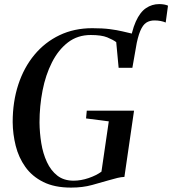

<svg xmlns="http://www.w3.org/2000/svg" viewBox="-20 -886 822 916"><path d="M609 -610 596.5 -660.5Q607.5 -738 627.8 -783Q648 -828 676.5 -847.2Q705 -866.5 739.5 -866.5Q752.5 -866.5 763.2 -864.5Q774 -862.5 781.5 -859L770.5 -778.5Q760.5 -783 746.5 -785.8Q732.5 -788.5 717 -788.5Q694.5 -788.5 678 -778Q661.5 -767.5 649.2 -738.5Q637 -709.5 627 -654ZM319 9Q240 9 186.5 -17.8Q133 -44.5 101 -89.5Q69 -134.5 55 -190.2Q41 -246 40.5 -303.5Q40.5 -400.5 67.2 -482.2Q94 -564 144.2 -624.5Q194.5 -685 264.2 -718.2Q334 -751.5 420 -751.5Q469.5 -751.5 504 -747Q538.5 -742.5 563.5 -736.5Q588.5 -730.5 608.5 -726Q616 -725 623 -723.5Q630 -722 639.5 -721.5L611.5 -562.5H546L534.5 -685Q519 -696.5 491.5 -707.8Q464 -719 413 -719Q350 -719 304 -683.5Q258 -648 227.8 -588.2Q197.5 -528.5 183 -454Q168.5 -379.5 168.5 -301.5Q169 -252 177 -202.8Q185 -153.5 203.8 -113Q222.5 -72.5 253.5 -48.2Q284.5 -24 331 -24Q366 -24 402.8 -36.5Q439.5 -49 464 -67L499 -307L390.5 -321L394 -358H619.5L573.5 -42Q558 -41.5 540.5 -37.2Q523 -33 499 -26Q464.5 -16 419.5 -3.5Q374.5 9 319 9Z"/></svg>

Font: Merriweather 120pt Medium
Style: Italic
Weight: 500
Italic angle: -7.8°
Version: Version 2.101